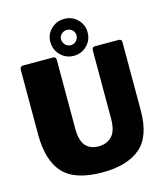

<svg xmlns="http://www.w3.org/2000/svg" viewBox="-136 -1053 1001 1166"><g transform="rotate(-15 364.0 -470.5)"><path d="M364 10Q191 10 117.5 -70Q44 -150 44 -313V-719Q44 -730 49 -736Q54 -742 63 -742H253Q271 -742 271 -721V-289Q271 -215 299.5 -182Q328 -149 381 -149Q433 -149 465 -182Q497 -215 497 -292V-719Q497 -742 516 -742H666Q684 -742 684 -721V-293Q684 -129 601 -59.5Q518 10 364 10ZM378 -719Q329 -719 295 -753.5Q261 -788 261 -838Q261 -885 295.5 -918Q330 -951 378 -951Q427 -951 461 -917.5Q495 -884 495 -836Q495 -787 461 -753Q427 -719 378 -719ZM377 -882Q357 -882 342.5 -868.5Q328 -855 328 -835Q328 -816 342.5 -801Q357 -786 377 -786Q397 -786 411 -800.5Q425 -815 425 -835Q425 -855 411 -868.5Q397 -882 377 -882Z"/></g></svg>

Font: Libre Franklin Black
Style: Regular
Weight: 900
Designer: Pablo Impallari, Rodrigo Fuenzalida
Foundry: Impallari Type
Version: Version 1.002; ttfautohint (v1.5)